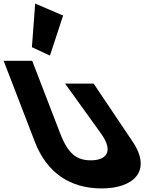

<svg xmlns="http://www.w3.org/2000/svg" viewBox="-234 -1055 934 1074"><path d="M-55.5 -791 45.4 -744 119 -967.9 -37.2 -1035.1ZM289.7 -587.5H129.9L330.1 -309.5C408.7 -200.5 352.7 -158.2 274.5 -158.2C196.3 -158.2 147.5 -192.2 102.3 -309.5L-53.9 -715H-213.7L-39.5 -262.8C27.3 -89.4 156.6 -1 335.1 -1C513.6 -1 618.2 -98.6 507.9 -262.8Z"/></svg>

Font: Hussar
Style: BdOpOblFour
Weight: 700
Foundry: Cannot Into Space Fonts
Version: Version 2.00